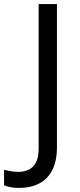

<svg xmlns="http://www.w3.org/2000/svg" viewBox="-98 -734 391 944"><path d="M-4 190Q-28 190 -46 186.5Q-64 183 -78 177V101Q-62 105 -44 108Q-26 111 -6 111Q19 111 41.5 101Q64 91 78 66Q92 41 92 -4V-714H182V-11Q182 58 159 102.5Q136 147 94 168.5Q52 190 -4 190Z"/></svg>

Font: Noto Sans Adlam Unjoined
Style: Regular
Weight: 400
Designer: Mark Jamra, Neil Patel
Foundry: JamraPatel LLC
Version: Version 3.001